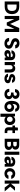

<svg xmlns="http://www.w3.org/2000/svg" viewBox="4120 -4872 957 9238"><g transform="rotate(90 4599.0 -253.5)"><path d="M50 0V-700H302Q423 -700 503 -656.5Q583 -613 621.5 -534.5Q660 -456 660 -350Q660 -245 621.5 -166.5Q583 -88 503.5 -44Q424 0 301 0ZM200 -129H293Q374 -129 421 -155.5Q468 -182 487.5 -231.5Q507 -281 507 -350Q507 -420 487.5 -469.5Q468 -519 421 -545.5Q374 -572 293 -572H200Z M747 0V-700H937L1133 -262H1136L1329 -700H1519V0H1369V-459H1366L1201 -100H1063L900 -459H897V0Z M2073 12Q1998 12 1937.5 -13.5Q1877 -39 1842 -89Q1807 -139 1804 -212H1964Q1965 -183 1978.5 -161Q1992 -139 2016 -126.5Q2040 -114 2073 -114Q2100 -114 2120.5 -122Q2141 -130 2153 -146.5Q2165 -163 2165 -188Q2165 -215 2151 -234Q2137 -253 2112.5 -266.5Q2088 -280 2056.5 -291Q2025 -302 1990 -313Q1908 -341 1863 -387Q1818 -433 1818 -510Q1818 -574 1849.5 -619Q1881 -664 1936 -688Q1991 -712 2061 -712Q2133 -712 2187.5 -687.5Q2242 -663 2274.5 -616.5Q2307 -570 2309 -506H2147Q2147 -529 2135 -547.5Q2123 -566 2103.5 -576.5Q2084 -587 2058 -587Q2036 -588 2017 -580.5Q1998 -573 1987 -558Q1976 -543 1976 -520Q1976 -497 1987 -481Q1998 -465 2018.5 -453.5Q2039 -442 2066.5 -431.5Q2094 -421 2127 -410Q2180 -392 2225 -367.5Q2270 -343 2297 -303.5Q2324 -264 2324 -199Q2324 -142 2295 -94Q2266 -46 2210.5 -17Q2155 12 2073 12Z M2563 12Q2503 12 2464 -8Q2425 -28 2407 -61.5Q2389 -95 2389 -136Q2389 -181 2411.5 -215.5Q2434 -250 2482 -270Q2530 -290 2605 -290H2727Q2727 -324 2718 -345.5Q2709 -367 2689.5 -377.5Q2670 -388 2638 -388Q2603 -388 2577.5 -373Q2552 -358 2546 -326H2402Q2407 -381 2438 -421.5Q2469 -462 2520.5 -485Q2572 -508 2639 -508Q2711 -508 2764.5 -485Q2818 -462 2847.5 -416.5Q2877 -371 2877 -305V0H2753L2736 -75H2733Q2719 -53 2701 -37Q2683 -21 2661.5 -10Q2640 1 2615.5 6.5Q2591 12 2563 12ZM2613 -102Q2637 -102 2655.5 -110Q2674 -118 2687 -131.5Q2700 -145 2708 -163Q2716 -181 2720 -202H2623Q2597 -202 2580.5 -195.5Q2564 -189 2556 -177.5Q2548 -166 2548 -150Q2548 -134 2556 -123.5Q2564 -113 2579 -107.5Q2594 -102 2613 -102Z M2963 0V-496H3091L3103 -414H3106Q3130 -458 3171.5 -483Q3213 -508 3275 -508Q3338 -508 3381 -480.5Q3424 -453 3446.5 -401.5Q3469 -350 3469 -275V0H3319V-261Q3319 -319 3296.5 -350.5Q3274 -382 3222 -382Q3190 -382 3165.5 -367Q3141 -352 3127 -323.5Q3113 -295 3113 -255V0Z M3768 12Q3700 12 3648 -10.5Q3596 -33 3565 -71.5Q3534 -110 3529 -159H3678Q3683 -143 3694 -129.5Q3705 -116 3723 -108Q3741 -100 3765 -100Q3789 -100 3804.5 -106.5Q3820 -113 3827.5 -123.5Q3835 -134 3835 -145Q3835 -163 3823.5 -172Q3812 -181 3790 -187.5Q3768 -194 3738 -202Q3705 -211 3670.5 -221Q3636 -231 3607.5 -246.5Q3579 -262 3561.5 -287Q3544 -312 3544 -349Q3544 -393 3568.5 -429Q3593 -465 3640 -486.5Q3687 -508 3754 -508Q3846 -508 3900.5 -466.5Q3955 -425 3964 -353H3825Q3819 -373 3800.5 -384.5Q3782 -396 3753 -396Q3722 -396 3705 -384.5Q3688 -373 3688 -358Q3688 -345 3700.5 -336Q3713 -327 3735.5 -320.5Q3758 -314 3788 -306Q3844 -292 3888 -277Q3932 -262 3958 -234.5Q3984 -207 3984 -155Q3985 -107 3958.5 -69.5Q3932 -32 3883.5 -10Q3835 12 3768 12Z M4509 12Q4441 12 4383.5 -13Q4326 -38 4291 -89.5Q4256 -141 4254 -221H4401Q4402 -190 4414.5 -165.5Q4427 -141 4451.5 -127Q4476 -113 4509 -113Q4541 -113 4563 -125.5Q4585 -138 4597 -158.5Q4609 -179 4609 -206Q4609 -238 4594 -259.5Q4579 -281 4551 -292.5Q4523 -304 4485 -304H4433V-427H4485Q4528 -427 4559.5 -447Q4591 -467 4591 -510Q4591 -545 4568.5 -565.5Q4546 -586 4508 -586Q4464 -586 4440 -559.5Q4416 -533 4414 -496H4269Q4272 -564 4302.5 -612.5Q4333 -661 4386 -686.5Q4439 -712 4509 -712Q4582 -712 4633.5 -686Q4685 -660 4711.5 -616.5Q4738 -573 4738 -522Q4738 -480 4722 -448.5Q4706 -417 4680.5 -396.5Q4655 -376 4626 -367Q4665 -360 4694 -337Q4723 -314 4739 -279Q4755 -244 4755 -200Q4755 -142 4726.5 -93.5Q4698 -45 4643 -16.5Q4588 12 4509 12Z M5120 12Q5039 12 4984 -17.5Q4929 -47 4896 -96.5Q4863 -146 4848 -206.5Q4833 -267 4833 -329Q4833 -447 4866.5 -532.5Q4900 -618 4963 -665Q5026 -712 5114 -712Q5190 -712 5242 -682.5Q5294 -653 5322 -606Q5350 -559 5355 -505H5215Q5208 -546 5181.5 -568Q5155 -590 5113 -590Q5074 -590 5044.5 -565.5Q5015 -541 4999 -493.5Q4983 -446 4980 -374Q4980 -373 4980 -372Q4980 -371 4980 -369Q4996 -395 5022 -414Q5048 -433 5080.5 -443.5Q5113 -454 5147 -454Q5205 -454 5255 -426.5Q5305 -399 5336 -347.5Q5367 -296 5367 -226Q5367 -161 5335.5 -106.5Q5304 -52 5248.5 -20Q5193 12 5120 12ZM5112 -116Q5144 -116 5170 -129.5Q5196 -143 5210.5 -167Q5225 -191 5225 -221Q5225 -254 5210.5 -277.5Q5196 -301 5170 -314.5Q5144 -328 5110 -328Q5078 -328 5052 -314.5Q5026 -301 5011 -277Q4996 -253 4996 -223Q4996 -192 5011 -168Q5026 -144 5052.5 -130Q5079 -116 5112 -116Z M5450 205V-496H5577L5587 -416H5590Q5608 -444 5632.5 -464.5Q5657 -485 5690 -496.5Q5723 -508 5764 -508Q5833 -508 5886 -474.5Q5939 -441 5968.5 -382.5Q5998 -324 5998 -248Q5998 -172 5968.5 -113.5Q5939 -55 5886 -21.5Q5833 12 5762 12Q5708 12 5666.5 -8Q5625 -28 5600 -59V205ZM5721 -111Q5758 -111 5786.5 -128.5Q5815 -146 5830.5 -176.5Q5846 -207 5846 -247Q5846 -287 5830.5 -317.5Q5815 -348 5786.5 -366Q5758 -384 5721 -384Q5684 -384 5655.5 -366Q5627 -348 5611 -317.5Q5595 -287 5595 -247Q5595 -208 5611 -177Q5627 -146 5655.5 -128.5Q5684 -111 5721 -111Z M6290 0Q6235 0 6193.5 -17.5Q6152 -35 6128.5 -75Q6105 -115 6105 -184V-373H6021V-496H6105L6121 -635H6255V-496H6383V-373H6255V-182Q6255 -151 6269 -138.5Q6283 -126 6315 -126H6382V0Z M6655 0V-700H6954Q7027 -700 7077 -677.5Q7127 -655 7153.5 -614.5Q7180 -574 7180 -519Q7180 -466 7157 -430Q7134 -394 7096.5 -375Q7059 -356 7014 -352L7030 -364Q7079 -362 7116 -338Q7153 -314 7174.5 -275.5Q7196 -237 7196 -191Q7196 -134 7169 -91Q7142 -48 7090 -24Q7038 0 6964 0ZM6805 -122H6939Q6989 -122 7016.5 -144.5Q7044 -167 7044 -210Q7044 -253 7015.5 -277Q6987 -301 6937 -301H6805ZM6805 -412H6928Q6976 -412 7001.5 -434Q7027 -456 7027 -496Q7027 -536 7001.5 -558.5Q6976 -581 6927 -581H6805Z M7278 0V-705H7428V0Z M7686 12Q7626 12 7587 -8Q7548 -28 7530 -61.5Q7512 -95 7512 -136Q7512 -181 7534.5 -215.5Q7557 -250 7605 -270Q7653 -290 7728 -290H7850Q7850 -324 7841 -345.5Q7832 -367 7812.5 -377.5Q7793 -388 7761 -388Q7726 -388 7700.5 -373Q7675 -358 7669 -326H7525Q7530 -381 7561 -421.5Q7592 -462 7643.5 -485Q7695 -508 7762 -508Q7834 -508 7887.5 -485Q7941 -462 7970.5 -416.5Q8000 -371 8000 -305V0H7876L7859 -75H7856Q7842 -53 7824 -37Q7806 -21 7784.5 -10Q7763 1 7738.5 6.5Q7714 12 7686 12ZM7736 -102Q7760 -102 7778.5 -110Q7797 -118 7810 -131.5Q7823 -145 7831 -163Q7839 -181 7843 -202H7746Q7720 -202 7703.5 -195.5Q7687 -189 7679 -177.5Q7671 -166 7671 -150Q7671 -134 7679 -123.5Q7687 -113 7702 -107.5Q7717 -102 7736 -102Z M8335 12Q8256 12 8196.5 -21.5Q8137 -55 8104 -113.5Q8071 -172 8071 -248Q8071 -324 8104.5 -382Q8138 -440 8197.5 -474Q8257 -508 8336 -508Q8434 -508 8501.5 -456.5Q8569 -405 8587 -314H8427Q8419 -346 8394 -363.5Q8369 -381 8334 -381Q8302 -381 8277 -365Q8252 -349 8238 -319Q8224 -289 8224 -248Q8224 -218 8232 -194Q8240 -170 8255 -152Q8270 -134 8290 -125Q8310 -116 8334 -116Q8358 -116 8376.5 -123.5Q8395 -131 8408.5 -146Q8422 -161 8427 -182H8587Q8569 -93 8501 -40.5Q8433 12 8335 12Z M9005 0 8796 -273 8980 -496H9156L8909 -209L8908 -330L9191 0ZM8668 0V-705H8818V0Z"/></g></svg>

Font: DM Sans 36pt Black
Style: Regular
Weight: 900
Designer: Colophon Foundry, Jonny Pinhorn
Foundry: Colophon Foundry
Version: Version 4.004;gftools[0.9.30]